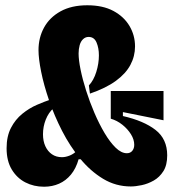

<svg xmlns="http://www.w3.org/2000/svg" viewBox="-20 -694 662 728"><path d="M476 13Q419 13 371 -16Q323 -45 284 -92.5Q245 -140 215.5 -197.5Q186 -255 166 -313.5Q146 -372 136 -422Q126 -472 126 -504Q126 -551 147 -589.5Q168 -628 209.5 -651Q251 -674 311 -674Q370 -674 410 -652.5Q450 -631 471 -595.5Q492 -560 492 -518Q492 -481 474.5 -448Q457 -415 419.5 -387.5Q382 -360 321 -339L317 -370Q335 -389 345 -421Q355 -453 355 -484Q355 -512 346 -533Q337 -554 316 -554Q304 -554 295 -545.5Q286 -537 282 -522.5Q278 -508 278 -491Q278 -467 285.5 -430Q293 -393 306.5 -350.5Q320 -308 338 -266Q356 -224 376.5 -189.5Q397 -155 418.5 -134Q440 -113 461 -113Q474 -113 481.5 -122Q489 -131 489 -145Q489 -165 476.5 -185Q464 -205 444 -221Q424 -237 400 -244V-349H600V-238L446 -269V-254Q525 -236 569.5 -201.5Q614 -167 614 -105Q614 -68 599.5 -45Q585 -22 563 -9.5Q541 3 517.5 8Q494 13 476 13ZM147 14Q108 14 76 -2.5Q44 -19 24.5 -51.5Q5 -84 5 -132Q5 -177 21.5 -209Q38 -241 64.5 -262.5Q91 -284 120 -296.5Q149 -309 173 -317L183 -284Q164 -267 153.5 -240.5Q143 -214 143 -185Q143 -159 152 -139.5Q161 -120 177 -109Q193 -98 215 -98Q229 -98 245 -104.5Q261 -111 274 -125L292 -90H278Q268 -55 249 -32Q230 -9 204 2.5Q178 14 147 14Z"/></svg>

Font: Bricolage Grotesque 48pt Condensed ExtraBold
Style: Regular
Weight: 800
Width: 3
Designer: Mathieu Triay
Foundry: Atelier Triay
Version: Version 1.001;gftools[0.9.33.dev8+g029e19f]